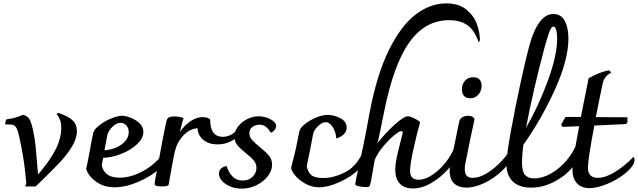

<svg xmlns="http://www.w3.org/2000/svg" viewBox="-20 -1108 3791 1141"><path d="M437 -329Q437 -285 407.5 -236.5Q378 -188 335.5 -143Q293 -98 219 -26L192 0H129Q135 -10 136 -17Q130 -99 117.5 -175Q105 -251 94 -297Q84 -340 74 -353.5Q64 -367 44 -368L11 -369Q11 -377 13 -386Q15 -395 19 -399Q49 -403 65.5 -407.5Q82 -412 96.5 -418Q111 -424 117 -426Q143 -419 155 -400Q167 -381 178 -326Q187 -285 192 -235Q197 -185 206 -71Q273 -148 308.5 -216Q344 -284 344 -348Q344 -375 337 -394.5Q330 -414 316 -432L326 -437Q383 -419 410 -394Q437 -369 437 -329Z M987 -206Q987 -161 934.5 -111.5Q882 -62 804.5 -28.5Q727 5 661 5Q607 5 569 -17Q531 -39 511.5 -66.5Q492 -94 492 -107Q499 -133 505.5 -169Q512 -205 515 -219Q518 -237 522.5 -261.5Q527 -286 534 -318Q538 -338 569 -362.5Q600 -387 639.5 -403.5Q679 -420 705 -420Q727 -420 757.5 -408Q788 -396 810 -374.5Q832 -353 832 -324Q832 -287 795.5 -252Q759 -217 703 -194.5Q647 -172 593 -170L585 -128Q588 -97 614 -74.5Q640 -52 692 -52Q742 -52 796.5 -75Q851 -98 897.5 -138.5Q944 -179 970 -229Q987 -221 987 -206ZM618 -306 601 -215Q661 -219 703 -250Q745 -281 745 -323Q745 -348 730.5 -363Q716 -378 696 -378Q671 -378 647.5 -354Q624 -330 618 -306Z M1411 -344Q1411 -322 1393 -300Q1375 -278 1343 -264Q1311 -250 1273 -250Q1220 -250 1188 -277Q1156 -304 1154 -346Q1110 -342 1076.5 -310Q1043 -278 1026 -232V-230Q1022 -220 1021 -215Q1012 -183 982 -10Q981 0 939 0Q899 0 899 -14Q899 -22 905 -55Q923 -156 944 -265Q965 -374 970 -391Q974 -406 984.5 -411Q995 -416 1013 -416Q1047 -416 1071 -406Q1063 -383 1049 -324Q1077 -364 1112.5 -388Q1148 -412 1185 -412Q1202 -412 1214 -407.5Q1226 -403 1229 -397Q1229 -295 1304 -295Q1364 -295 1403 -357Q1411 -352 1411 -344Z M1281 -76Q1281 -96 1295 -107.5Q1309 -119 1327 -121Q1339 -81 1363 -58Q1387 -35 1422 -35Q1458 -35 1481 -57.5Q1504 -80 1504 -110Q1504 -135 1489 -153.5Q1474 -172 1441 -198Q1407 -225 1390 -246Q1373 -267 1373 -296Q1373 -328 1394.5 -356Q1416 -384 1449.5 -400.5Q1483 -417 1516 -417Q1553 -417 1587 -399.5Q1621 -382 1621 -359Q1621 -348 1613 -337Q1605 -326 1589 -319Q1575 -343 1559.5 -355Q1544 -367 1522 -367Q1498 -367 1480 -353.5Q1462 -340 1462 -316Q1462 -295 1477 -277.5Q1492 -260 1523 -235Q1560 -205 1578.5 -182.5Q1597 -160 1597 -129Q1597 -94 1571.5 -61Q1546 -28 1504.5 -7.5Q1463 13 1416 13Q1379 13 1348 0Q1317 -13 1299 -33.5Q1281 -54 1281 -76Z M1710 -112Q1730 -187 1739.5 -230.5Q1749 -274 1759 -327Q1762 -346 1790 -369Q1818 -392 1856.5 -408.5Q1895 -425 1927 -425Q1966 -425 2003 -405.5Q2040 -386 2040 -350Q2040 -307 1982 -286L1978 -287Q1976 -323 1957.5 -352.5Q1939 -382 1916 -382Q1894 -382 1869.5 -358Q1845 -334 1841 -312Q1825 -226 1803 -121Q1808 -88 1828.5 -69Q1849 -50 1901 -50Q1966 -50 2036.5 -87.5Q2107 -125 2149 -232Q2169 -232 2169 -204Q2169 -156 2119.5 -107.5Q2070 -59 2000 -27Q1930 5 1877 5Q1833 5 1794.5 -16.5Q1756 -38 1733 -66.5Q1710 -95 1710 -112Z M2832 -870 2825 -855Q2802 -925 2760 -956.5Q2718 -988 2649 -988Q2506 -988 2412 -855.5Q2318 -723 2262 -440Q2256 -410 2235 -308L2224 -258Q2269 -316 2324.5 -366.5Q2380 -417 2404 -417Q2418 -417 2447 -402Q2476 -387 2476 -380Q2457 -313 2437 -222Q2417 -131 2417 -93Q2417 -40 2467 -40Q2508 -40 2551.5 -70Q2595 -100 2630 -145Q2665 -190 2679 -231Q2686 -228 2690 -223.5Q2694 -219 2694 -208Q2694 -197 2691 -185Q2682 -147 2641 -100.5Q2600 -54 2544 -21Q2488 12 2433 12Q2383 12 2356 -17Q2329 -46 2329 -98Q2329 -134 2340 -183Q2351 -232 2374 -321Q2373 -325 2370 -327Q2367 -329 2364 -329Q2353 -329 2322.5 -304Q2292 -279 2259 -240Q2226 -201 2208 -161Q2204 -145 2195 -88L2184 -29Q2180 -6 2175.5 -1Q2171 4 2159 4Q2134 4 2112 -1Q2090 -6 2091 -15L2098 -53Q2127 -185 2138 -237.5Q2149 -290 2154 -317Q2161 -358 2177 -441Q2220 -667 2292 -812Q2364 -957 2451 -1022.5Q2538 -1088 2632 -1088Q2706 -1088 2751 -1051.5Q2796 -1015 2814 -965Q2832 -915 2832 -870Z M2652 -96Q2652 -109 2653 -116L2685 -268Q2705 -370 2711 -393Q2716 -405 2730 -412.5Q2744 -420 2762 -420Q2778 -420 2788.5 -413.5Q2799 -407 2800 -399Q2779 -306 2743 -124Q2742 -116 2742 -103Q2742 -75 2754 -63Q2766 -51 2789 -51Q2829 -51 2875 -79.5Q2921 -108 2960.5 -150.5Q3000 -193 3022 -235Q3037 -229 3037 -215Q3037 -205 3033 -194.5Q3029 -184 3028 -181Q3009 -136 2962.5 -92Q2916 -48 2858.5 -20.5Q2801 7 2752 7Q2706 7 2679 -17.5Q2652 -42 2652 -96ZM2725 -576Q2725 -607 2743 -628Q2761 -649 2792 -649Q2816 -649 2829 -636Q2842 -623 2842 -599Q2842 -568 2823 -546Q2804 -524 2774 -524Q2750 -524 2737.5 -538Q2725 -552 2725 -576Z M3428 -217Q3428 -200 3422 -182Q3408 -138 3364.5 -94Q3321 -50 3260.5 -21.5Q3200 7 3136 7Q3065 7 3027.5 -29.5Q2990 -66 2990 -130Q2990 -185 3015.5 -326Q3041 -467 3074 -618.5Q3107 -770 3126 -838Q3178 -1025 3269 -1025Q3314 -1025 3336 -984Q3358 -943 3358 -880Q3358 -754 3279 -578.5Q3200 -403 3090 -247Q3082 -183 3082 -146Q3082 -90 3099.5 -69Q3117 -48 3154 -48Q3204 -48 3254.5 -77Q3305 -106 3345 -152.5Q3385 -199 3405 -250Q3428 -250 3428 -217ZM3106 -348Q3181 -479 3236 -629Q3291 -779 3291 -879Q3291 -910 3285 -930Q3279 -950 3268 -950Q3258 -950 3247.5 -925.5Q3237 -901 3216 -825Q3187 -718 3156.5 -587.5Q3126 -457 3106 -348Z M3751 -159Q3751 -152 3747 -138Q3733 -106 3687 -71Q3641 -36 3583.5 -13Q3526 10 3483 10Q3435 10 3408.5 -19Q3382 -48 3382 -97Q3382 -151 3422 -358L3323 -354Q3322 -354 3319 -359Q3316 -364 3315 -367Q3331 -399 3341 -413H3432L3478 -643Q3542 -679 3596 -690Q3600 -690 3605.5 -684.5Q3611 -679 3611 -675Q3571 -656 3562 -613Q3548 -551 3521 -412L3709 -411Q3708 -407 3708.5 -399Q3709 -391 3709 -387Q3709 -378 3704 -374Q3699 -370 3689 -370L3512 -362Q3474 -163 3474 -110Q3474 -83 3488 -67Q3502 -51 3532 -51Q3577 -51 3633 -85Q3689 -119 3745 -176Q3751 -168 3751 -159Z"/></svg>

Font: Charmonman
Style: Bold
Weight: 700
Designer: Ekaluck Peanpanawate
Foundry: Cadson Demak Co.,Ltd.
Version: Version 1.000; ttfautohint (v1.6)